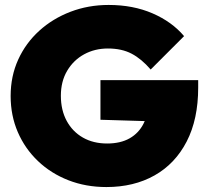

<svg xmlns="http://www.w3.org/2000/svg" viewBox="-20 -744 837 776"><path d="M410 12Q327 12 256.5 -15.5Q186 -43 133.5 -93Q81 -143 52 -210Q23 -277 23 -356Q23 -436 53.5 -503Q84 -570 138.5 -619.5Q193 -669 265 -696.5Q337 -724 419 -724Q518 -724 596.5 -690Q675 -656 724 -598L589 -463Q552 -506 512 -527Q472 -548 416 -548Q363 -548 320 -524.5Q277 -501 251.5 -458Q226 -415 226 -357Q226 -299 249.5 -255.5Q273 -212 315 -188Q357 -164 413 -164Q467 -164 504 -185Q541 -206 560.5 -245Q580 -284 580 -337L717 -250L386 -260V-420H781V-390Q781 -262 734.5 -172Q688 -82 604.5 -35Q521 12 410 12Z"/></svg>

Font: Outfit Thin Black
Style: Regular
Weight: 900
Version: Version 1.100;gftools[0.9.27]